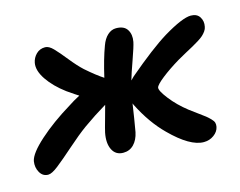

<svg xmlns="http://www.w3.org/2000/svg" viewBox="-84 -671 1001 801"><g transform="rotate(-15 416.5 -271.0)"><path d="M43 -30.8Q19.5 -30.8 7.1 -52.5Q-5.4 -74.2 -1 -101.1Q5.4 -133.3 63.5 -185.3Q121.6 -237.3 202.1 -286.1Q224.6 -301.3 252.9 -315.9Q240.2 -323.7 205.1 -348.1Q157.2 -383.8 130.1 -423.8Q103 -463.9 108.9 -496.1Q112.8 -517.1 128.2 -532.5Q143.6 -547.9 167 -547.9Q183.1 -547.9 201.4 -529.1Q219.7 -510.3 248 -474.9Q276.4 -439.5 299.8 -418Q343.3 -379.9 373 -360.8Q390.6 -438 410.2 -490.2Q419.9 -517.6 436.5 -532.7Q453.1 -547.9 473.1 -547.9Q507.8 -547.9 521.2 -526.4Q534.7 -504.9 528.8 -474.1Q524.9 -454.6 505.9 -401.4Q486.8 -348.1 479 -320.8L493.2 -335Q601.1 -426.8 668 -467.8Q752 -518.1 788.1 -518.1Q814.5 -518.1 826.2 -499.8Q837.9 -481.4 833 -458Q831.5 -448.7 825.2 -439.7Q818.8 -430.7 811 -423.6Q803.2 -416.5 788.8 -407.5Q774.4 -398.4 762.2 -391.8Q750 -385.3 728.5 -373.5Q707 -361.8 691.9 -353Q646.5 -325.7 614.3 -300.3Q582 -274.9 579.1 -263.2Q576.7 -250 606.2 -212.2Q635.7 -174.3 678.2 -141.1Q690.4 -131.8 711.9 -116.2Q733.4 -100.6 741.2 -94.5Q749 -88.4 759.3 -78.1Q769.5 -67.9 771.7 -59.8Q773.9 -51.8 772 -42Q768.1 -22 749 -8.1Q730 5.9 705.1 5.9Q646 5.9 563 -77.1Q505.4 -133.8 461.9 -220.2Q460 -224.1 459 -227.1Q449.7 -163.1 439.9 -107.9Q433.1 -75.7 414.8 -56.9Q396.5 -38.1 369.1 -38.1Q336.4 -38.1 322.3 -66.4Q308.1 -94.7 316.9 -139.2Q320.3 -154.8 331.8 -195.1Q343.3 -235.4 347.2 -251Q295.4 -220.2 246.1 -185.1Q209.5 -158.7 162.4 -116.9Q115.2 -75.2 86.9 -53Q58.6 -30.8 43 -30.8Z"/></g></svg>

Font: Shantell Sans Irregular Bouncy
Style: Italic
Weight: 600
Italic angle: -11.31°
Designer: Stephen Nixon, Anya Danilova, Shantell Martin
Foundry: Arrow Type
Version: Version 1.006;[9816181b4]